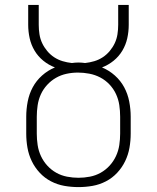

<svg xmlns="http://www.w3.org/2000/svg" viewBox="-20 -755 640 783"><path d="M300 8Q271 8 242.5 3Q214 -2 188 -15.5Q162 -29 142 -50.5Q122 -72 109.5 -98Q97 -124 92 -152.5Q87 -181 87 -210V-279Q87 -310 93 -341Q99 -372 113.5 -399Q128 -426 151.5 -447Q175 -468 204 -480Q178 -490 156.5 -507.5Q135 -525 121 -548.5Q107 -572 101 -599Q95 -626 95 -654V-735H138V-654Q138 -634 141 -615Q144 -596 152 -579Q160 -562 172.5 -547Q185 -532 201 -521.5Q217 -511 235.5 -505.5Q254 -500 273 -498Q280 -499 286.5 -499.5Q293 -500 300 -500Q307 -500 313.5 -499.5Q320 -499 327 -498Q346 -500 364.5 -505.5Q383 -511 399 -521.5Q415 -532 427.5 -547Q440 -562 448 -579Q456 -596 459 -615Q462 -634 462 -654V-735H505V-654Q505 -626 499 -599Q493 -572 479 -548.5Q465 -525 443.5 -507.5Q422 -490 396 -480Q425 -468 448.5 -447Q472 -426 486.5 -399Q501 -372 507 -341Q513 -310 513 -279V-210Q513 -181 508 -152.5Q503 -124 490.5 -98Q478 -72 458 -50.5Q438 -29 412 -15.5Q386 -2 357.5 3Q329 8 300 8ZM300 -30Q323 -30 346.5 -34.5Q370 -39 390.5 -50.5Q411 -62 427 -79.5Q443 -97 453 -118.5Q463 -140 466.5 -163.5Q470 -187 470 -210V-279Q470 -303 466.5 -326.5Q463 -350 453 -371.5Q443 -393 426.5 -410.5Q410 -428 389 -439Q368 -450 344.5 -454.5Q321 -459 298 -459Q274 -459 251 -454Q228 -449 208 -437.5Q188 -426 172 -408.5Q156 -391 146.5 -370Q137 -349 133.5 -325.5Q130 -302 130 -279V-210Q130 -187 133.5 -163.5Q137 -140 147 -118.5Q157 -97 173 -79.5Q189 -62 209.5 -50.5Q230 -39 253.5 -34.5Q277 -30 300 -30Z"/></svg>

Font: Iosevka Curly XLtEx
Style: Regular
Weight: 200
Width: 7
Monospace: yes
Designer: Belleve Invis
Foundry: Belleve Invis
Version: Version 11.1.0; ttfautohint (v1.8.3)